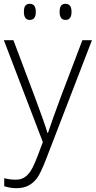

<svg xmlns="http://www.w3.org/2000/svg" viewBox="-20 -740 499 1000"><path d="M0 -530.8H49.8L162.1 -232.9Q213.4 -95.7 227.1 -47.9H230Q250.5 -110.8 296.9 -235.8L409.2 -530.8H459L221.2 85.9Q192.4 161.1 172.9 187.5Q153.3 213.9 127.2 227.1Q101.1 240.2 64 240.2Q36.1 240.2 2 230V188Q30.3 195.8 63 195.8Q87.9 195.8 106.9 184.1Q126 172.4 141.4 147.7Q156.7 123 177 69.6Q197.3 16.1 203.1 0ZM104.5 -678.2Q104.5 -700.7 112.1 -710.4Q119.6 -720.2 135.3 -720.2Q166.5 -720.2 166.5 -678.2Q166.5 -636.2 135.3 -636.2Q104.5 -636.2 104.5 -678.2ZM290.5 -678.2Q290.5 -700.7 298.1 -710.4Q305.7 -720.2 321.3 -720.2Q352.5 -720.2 352.5 -678.2Q352.5 -636.2 321.3 -636.2Q290.5 -636.2 290.5 -678.2Z"/></svg>

Font: Open Sans Light
Style: Regular
Weight: 300
Foundry: Ascender Corporation
Version: Version 1.10